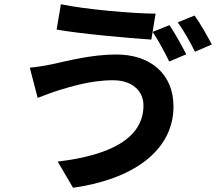

<svg xmlns="http://www.w3.org/2000/svg" viewBox="-20 -825 1040 902"><path d="M776 -707 697 -675C724 -636 755 -577 775 -536L855 -570C836 -607 801 -671 776 -707ZM894 -752 815 -720C843 -682 875 -624 896 -582L975 -616C957 -651 921 -715 894 -752ZM654 -330C654 -175 497 -95 251 -66L323 57C598 19 795 -113 795 -325C795 -480 684 -569 527 -569C412 -569 301 -540 228 -524C196 -517 153 -510 120 -507L157 -365C186 -376 224 -391 253 -400C304 -415 402 -448 511 -448C604 -448 654 -395 654 -330ZM266 -805 246 -686C360 -666 575 -647 691 -639L711 -761C606 -761 381 -781 266 -805Z"/></svg>

Font: Noto Sans CJK KR Bold
Style: Regular
Weight: 700
Designer: Ryoko NISHIZUKA (kana & ideographs); Paul D. Hunt (Latin, Greek & Cyrillic); Wenlong ZHANG (bopomofo); Sandoll Communica
Foundry: Adobe Systems Incorporated
Version: Version 1.004;PS 1.004;hotconv 1.0.82;makeotf.lib2.5.63406